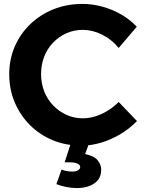

<svg xmlns="http://www.w3.org/2000/svg" viewBox="-20 -730 734 977"><path d="M584 -486Q549 -529 500 -553.5Q451 -578 402 -578Q357 -578 318.5 -561Q280 -544 250.5 -513.5Q221 -483 205 -442Q189 -401 189 -353Q189 -306 205 -265Q221 -224 250.5 -193.5Q280 -163 318.5 -145.5Q357 -128 402 -128Q450 -128 498 -150.5Q546 -173 584 -211L677 -114Q640 -76 593.5 -48Q547 -20 496 -4.5Q445 11 394 11Q315 11 248.5 -16.5Q182 -44 132.5 -93.5Q83 -143 55 -209Q27 -275 27 -352Q27 -428 55 -493Q83 -558 134 -607Q185 -656 252.5 -683Q320 -710 400 -710Q451 -710 501.5 -696Q552 -682 596.5 -656.5Q641 -631 676 -594ZM343 -9 433 0 413 54Q458 63 476.5 85Q495 107 495 134Q495 166 478 186.5Q461 207 433 217Q405 227 372 227Q345 227 317.5 221.5Q290 216 267 207L293 133Q305 138 319.5 140.5Q334 143 347 143Q366 143 377 136.5Q388 130 388 120Q388 109 374 102.5Q360 96 336 96Q331 96 322 96Q313 96 309 96Z"/></svg>

Font: Alexandria SemiBold
Style: Regular
Weight: 600
Designer: Mohamed Gaber
Foundry: Kief Type Foundry
Version: Version 5.100